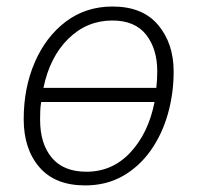

<svg xmlns="http://www.w3.org/2000/svg" viewBox="-20 -560 604 589"><path d="M241.2 8.8Q148.9 8.8 100.8 -47.1Q52.7 -103 52.7 -194.3Q52.7 -290.5 86.7 -368.9Q120.6 -447.3 181.9 -493.7Q243.2 -540 325.2 -540Q417.5 -540 465.1 -483.4Q512.7 -426.8 512.7 -340.3Q512.7 -272.9 494.9 -210.2Q477.1 -147.5 442.1 -98.1Q407.2 -48.8 356.7 -20Q306.2 8.8 241.2 8.8ZM113.3 -290.5H459.5Q460.9 -303.2 461.7 -315.7Q462.4 -328.1 462.4 -341.3Q462.4 -410.2 428.2 -453.6Q394 -497.1 324.7 -497.1Q246.6 -497.1 189.7 -441.2Q132.8 -385.3 113.3 -290.5ZM245.1 -33.2Q325.2 -33.2 380.4 -92.8Q435.5 -152.3 454.1 -247.1H106.4Q104 -233.9 103.5 -220.2Q103 -206.5 103 -192.9Q103 -119.1 138.9 -76.2Q174.8 -33.2 245.1 -33.2Z"/></svg>

Font: Open Sans Light
Style: Italic
Weight: 300
Italic angle: -12°
Designer: Monotype Design Team
Foundry: Monotype Imaging Inc.
Version: Version 3.003; ttfautohint (v1.8.4)